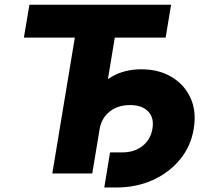

<svg xmlns="http://www.w3.org/2000/svg" viewBox="-20 -748 902 828"><path d="M83 -585.9 106.9 -727.5H717.8L694.3 -585.9H475.1L377.9 0H205.6L302.7 -585.9ZM429.7 60.5 454.6 -90.8H506.8Q559.1 -90.8 594.2 -118.2Q629.4 -145.5 637.2 -192.4Q645.5 -239.7 619.1 -267.3Q592.8 -294.9 540.5 -294.9Q488.3 -294.9 452.9 -266.8Q417.5 -238.8 409.2 -189.9H323.2Q335.9 -268.6 371.3 -326.9Q406.7 -385.3 461.9 -417.2Q517.1 -449.2 589.8 -449.2Q664.1 -449.2 719.5 -416.5Q774.9 -383.8 801.5 -325.9Q828.1 -268.1 815.4 -192.4Q803.2 -117.2 756.3 -60.3Q709.5 -3.4 638.7 28.6Q567.9 60.5 481.9 60.5Z"/></svg>

Font: Inter 16pt ExtraBold
Style: Italic
Weight: 800
Italic angle: -9.3988°
Version: Version 4.001;git-66647c0bb